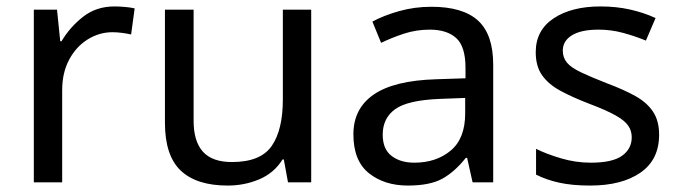

<svg xmlns="http://www.w3.org/2000/svg" viewBox="-20 -566 2111 596"><path d="M335 -546Q350 -546 367.5 -544.5Q385 -543 398 -540L387 -459Q374 -462 358.5 -464Q343 -466 329 -466Q288 -466 252 -443.5Q216 -421 194.5 -380.5Q173 -340 173 -286V0H85V-536H157L167 -438H171Q197 -482 238 -514Q279 -546 335 -546Z M946 -536V0H874L861 -71H857Q831 -29 785 -9.5Q739 10 687 10Q590 10 541 -36.5Q492 -83 492 -185V-536H581V-191Q581 -127 610 -95Q639 -63 700 -63Q789 -63 823.5 -113Q858 -163 858 -257V-536Z M1319 -545Q1417 -545 1464 -502Q1511 -459 1511 -365V0H1447L1430 -76H1426Q1391 -32 1352.5 -11Q1314 10 1246 10Q1173 10 1125 -28.5Q1077 -67 1077 -149Q1077 -229 1140 -272.5Q1203 -316 1334 -320L1425 -323V-355Q1425 -422 1396 -448Q1367 -474 1314 -474Q1272 -474 1234 -461.5Q1196 -449 1163 -433L1136 -499Q1171 -518 1219 -531.5Q1267 -545 1319 -545ZM1345 -259Q1245 -255 1206.5 -227Q1168 -199 1168 -148Q1168 -103 1195.5 -82Q1223 -61 1266 -61Q1334 -61 1379 -98.5Q1424 -136 1424 -214V-262Z M2026 -148Q2026 -70 1968 -30Q1910 10 1812 10Q1756 10 1715.5 1Q1675 -8 1644 -24V-104Q1676 -88 1721.5 -74.5Q1767 -61 1814 -61Q1881 -61 1911 -82.5Q1941 -104 1941 -140Q1941 -160 1930 -176Q1919 -192 1890.5 -208Q1862 -224 1809 -244Q1757 -264 1720 -284Q1683 -304 1663 -332Q1643 -360 1643 -404Q1643 -472 1698.5 -509Q1754 -546 1844 -546Q1893 -546 1935.5 -536.5Q1978 -527 2015 -510L1985 -440Q1951 -454 1914 -464Q1877 -474 1838 -474Q1784 -474 1755.5 -456.5Q1727 -439 1727 -409Q1727 -387 1740 -371.5Q1753 -356 1783.5 -341.5Q1814 -327 1865 -307Q1916 -288 1952 -268Q1988 -248 2007 -219.5Q2026 -191 2026 -148Z"/></svg>

Font: Noto Sans Tai Tham
Style: Regular
Weight: 400
Designer: Monotype Design Team 2013. Revised by David WIlliams 2020
Foundry: Monotype Imaging Inc.
Version: Version 2.002